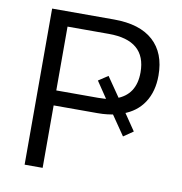

<svg xmlns="http://www.w3.org/2000/svg" viewBox="-79 -779 810 854"><g transform="rotate(10 325.5 -352.5)"><path d="M88.1 0V-705H367.9Q484.2 -705 544.9 -650.2Q605.7 -595.3 605.7 -493.5Q605.7 -421.6 573 -371.7Q540.3 -321.8 479.4 -300.4L482.1 -315.8L540.8 -229.5L497.2 -199.6L427.6 -301.1L446.5 -290.1Q429.8 -286.6 410.7 -284.3Q391.6 -282 367.9 -282H169.5V0ZM169.5 -349.6H358.4Q371.5 -349.6 387.2 -350.6Q402.9 -351.6 414 -354.2L400.3 -341.8L344.1 -425.2L387.3 -453.7L455.3 -355L437.6 -361.6Q524.6 -391.9 524.6 -493.5Q524.6 -637.9 356.1 -637.9H169.5Z"/></g></svg>

Font: Mulish ExtraLight
Style: Regular
Weight: 200
Designer: Vernon Adams
Foundry: Vernon Adams
Version: Version 3.603